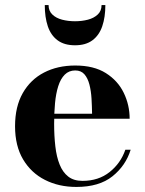

<svg xmlns="http://www.w3.org/2000/svg" viewBox="-20 -729 573 759"><path d="M282 10Q212.5 10 157.8 -17.8Q103 -45.5 71.2 -99Q39.5 -152.5 39.5 -230Q39.5 -307.5 70 -361Q100.5 -414.5 154 -442.2Q207.5 -470 277.5 -470Q351 -470 398.5 -440Q446 -410 469.2 -362Q492.5 -314 492.5 -259.5H106.5V-279.5H344Q343.5 -309 341.8 -339.2Q340 -369.5 333.5 -394.8Q327 -420 313.8 -435.2Q300.5 -450.5 277.5 -450.5Q252.5 -450.5 236 -434Q219.5 -417.5 210.2 -388.2Q201 -359 197.5 -321Q194 -283 194 -240Q194 -191.5 198.8 -150.2Q203.5 -109 215.8 -78.5Q228 -48 249.8 -31Q271.5 -14 306 -14Q369.5 -14 413.2 -48.8Q457 -83.5 475.5 -137H496.5Q477 -74 424.5 -32Q372 10 282 10ZM276.5 -550Q234 -550 207.5 -569.8Q181 -589.5 169 -625.2Q157 -661 157 -709H172Q172 -686 186.8 -671.8Q201.5 -657.5 225.5 -651.2Q249.5 -645 276.5 -645Q303.5 -645 327.5 -651.2Q351.5 -657.5 366.5 -671.8Q381.5 -686 381.5 -709H396.5Q396.5 -661 384.2 -625.2Q372 -589.5 345.5 -569.8Q319 -550 276.5 -550Z"/></svg>

Font: Bodoni Moda 11pt
Style: Bold
Weight: 700
Designer: Owen Earl
Foundry: indestructible type
Version: Version 2.004